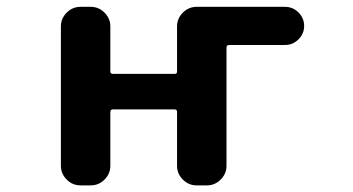

<svg xmlns="http://www.w3.org/2000/svg" viewBox="-20 -566 1040 565"><path d="M654.3 -433.6Q646.5 -433.6 646.5 -425.8V-78.1Q646.5 -54.7 629.4 -37.6Q612.3 -20.5 588.9 -20.5H558.6Q535.2 -20.5 518.1 -37.6Q501 -54.7 501 -78.1V-236.3Q501 -244.1 494.1 -244.1H312.5Q304.7 -244.1 304.7 -236.3V-78.1Q304.7 -54.7 287.6 -37.6Q270.5 -20.5 247.1 -20.5H216.8Q193.4 -20.5 176.3 -37.6Q159.2 -54.7 159.2 -78.1V-488.3Q159.2 -511.7 176.3 -528.8Q193.4 -545.9 216.8 -545.9H247.1Q270.5 -545.9 287.6 -528.8Q304.7 -511.7 304.7 -488.3V-355.5Q304.7 -348.6 312.5 -348.6H494.1Q501 -348.6 501 -355.5V-488.3Q501 -511.7 518.1 -528.8Q535.2 -545.9 558.6 -545.9H818.4Q841.8 -545.9 858.4 -529.3Q875 -512.7 875 -489.7Q875 -466.8 858.4 -450.2Q841.8 -433.6 818.4 -433.6Z"/></svg>

Font: Gen Jyuu Gothic Monospace Bold
Style: Bold
Weight: 700
Designer: [Source Han Sans]
Ryoko NISHIZUKA  (kana & ideographs); Paul D. Hunt (Latin, Greek & Cyrillic); Wenlong ZHANG  (bopomofo
Version: Version 1.002.20150607